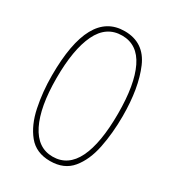

<svg xmlns="http://www.w3.org/2000/svg" viewBox="-177 -827 855 940"><g transform="rotate(30 250.0 -357.0)"><path d="M450 -358Q450 -517 405.5 -620.5Q361 -724 251 -724Q50 -724 50 -358Q50 -266 67.5 -181.5Q85 -97 128.5 -43.5Q172 10 251 10Q330 10 373 -42Q416 -94 433 -178Q450 -262 450 -358ZM76 -358Q76 -520 119 -609.5Q162 -699 251 -699Q338 -699 381 -610.5Q424 -522 424 -358Q424 -191 381 -103Q338 -15 251 -15Q166 -15 121 -105Q76 -195 76 -358Z"/></g></svg>

Font: Noto Sans Mono UI Condensed Thin
Style: Regular
Weight: 250
Width: 3
Designer: Monotype Design team
Foundry: Monotype Imaging Inc.
Version: 1.000